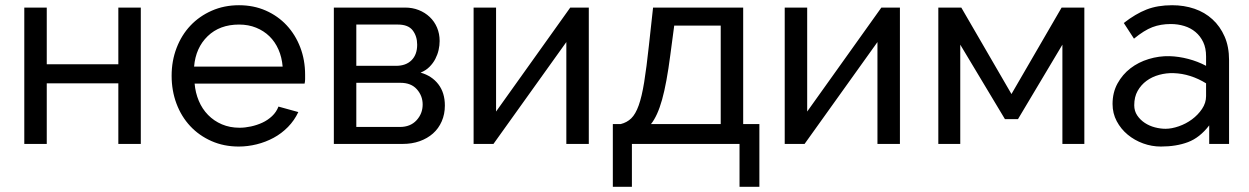

<svg xmlns="http://www.w3.org/2000/svg" viewBox="-20 -551 4783 735"><path d="M159 -305H433V-522H519V0H433V-232H159V0H73V-522H159Z M894 10Q837 10 789.5 -11Q742 -32 708 -68.5Q674 -105 655.5 -154.5Q637 -204 637 -261Q637 -318 656 -367.5Q675 -417 709 -453Q743 -489 790.5 -510Q838 -531 895 -531Q951 -531 997.5 -510.5Q1044 -490 1077.5 -454Q1111 -418 1129.5 -369.5Q1148 -321 1148 -265Q1148 -257 1148 -248Q1148 -239 1146 -231H725Q728 -196 741 -165Q754 -134 776.5 -111Q799 -88 829.5 -75Q860 -62 897 -62Q918 -62 941 -67Q964 -72 984.5 -81.5Q1005 -91 1021.5 -106.5Q1038 -122 1046 -143L1122 -122Q1107 -90 1082.5 -65Q1058 -40 1027.5 -23.5Q997 -7 962.5 1.5Q928 10 894 10ZM1062 -296Q1059 -332 1046 -361.5Q1033 -391 1011.5 -412Q990 -433 960.5 -445Q931 -457 895 -457Q821 -457 775 -412.5Q729 -368 723 -296Z M1531 -522Q1559 -522 1583 -512.5Q1607 -503 1625 -486Q1643 -469 1653 -445.5Q1663 -422 1663 -394Q1663 -377 1659 -359.5Q1655 -342 1646.5 -325.5Q1638 -309 1624 -295Q1610 -281 1590 -273Q1633 -261 1658 -228.5Q1683 -196 1683 -147Q1683 -114 1671 -86.5Q1659 -59 1637.5 -40Q1616 -21 1586.5 -10.5Q1557 0 1521 0H1258V-522ZM1496 -299Q1534 -299 1555.5 -320.5Q1577 -342 1577 -380Q1577 -412 1560 -434.5Q1543 -457 1503 -457H1344V-299ZM1511 -65Q1551 -65 1574.5 -90.5Q1598 -116 1598 -151Q1598 -184 1576 -209Q1554 -234 1513 -234H1344V-65Z M1879 -124 2163 -522H2234V0H2148V-390L1869 0H1793V-522H1879Z M2326 -76H2356Q2380 -82 2396.5 -98Q2413 -114 2425 -147.5Q2437 -181 2446 -236.5Q2455 -292 2464 -376L2480 -522H2825V-76H2887V164H2811V0H2399V164H2326ZM2739 -76V-453H2561L2546 -340Q2532 -232 2514.5 -169.5Q2497 -107 2472 -76Z M3070 -124 3354 -522H3425V0H3339V-390L3060 0H2984V-522H3070Z M3852 -191 4044 -522H4131V0H4047V-380L3877 -95H3827L3656 -380V0H3572V-522H3660Z M4424 10Q4389 10 4356 -2Q4323 -14 4297 -35.5Q4271 -57 4255 -87Q4239 -117 4239 -153Q4239 -197 4258 -231.5Q4277 -266 4307.5 -289.5Q4338 -313 4377.5 -325Q4417 -337 4457 -336Q4492 -335 4528.5 -325.5Q4565 -316 4597 -299V-335Q4597 -367 4586 -390Q4575 -413 4556.5 -428.5Q4538 -444 4513.5 -451.5Q4489 -459 4462 -459Q4423 -459 4391.5 -447Q4360 -435 4321 -403L4282 -463Q4327 -498 4369 -514.5Q4411 -531 4467 -531Q4513 -531 4552.5 -517.5Q4592 -504 4621.5 -477Q4651 -450 4668 -411Q4685 -372 4685 -321V0H4609V-71Q4573 -24 4528 -7Q4483 10 4424 10ZM4597 -183V-232Q4568 -250 4536.5 -260Q4505 -270 4473 -271Q4445 -272 4417.5 -264.5Q4390 -257 4369 -241.5Q4348 -226 4335 -203Q4322 -180 4322 -148Q4322 -126 4333.5 -109Q4345 -92 4362.5 -80.5Q4380 -69 4401 -63.5Q4422 -58 4442 -58Q4465 -58 4492.5 -67.5Q4520 -77 4543 -94Q4566 -111 4581.5 -134Q4597 -157 4597 -183Z"/></svg>

Font: IngvarSans
Style: Regular
Weight: 500
Version: Version 3.000